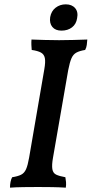

<svg xmlns="http://www.w3.org/2000/svg" viewBox="-20 -861 422 884"><path d="M184 -542Q190 -576 186.5 -593.5Q183 -611 168.5 -619Q154 -627 126 -631Q125 -642 124.5 -654Q124 -666 125 -679Q154 -678 186 -677Q218 -676 252 -676Q285 -676 317.5 -677Q350 -678 382 -679Q381 -666 379.5 -654Q378 -642 372 -631Q347 -627 332 -619Q317 -611 309 -592.5Q301 -574 294 -538L224 -135Q218 -101 221 -82.5Q224 -64 238.5 -57Q253 -50 281 -45Q283 -35 284 -22.5Q285 -10 283 3Q251 1 219.5 0.5Q188 0 155 0Q122 0 87.5 0.5Q53 1 26 3Q26 -11 28.5 -23.5Q31 -36 36 -45Q62 -49 77 -56.5Q92 -64 100 -82Q108 -100 114 -135ZM263 -720Q235 -720 221 -737Q207 -754 211 -782Q216 -810 236 -825.5Q256 -841 283 -841Q311 -841 326 -823.5Q341 -806 335 -777Q331 -750 311.5 -735Q292 -720 263 -720Z"/></svg>

Font: Vollkorn Medium
Style: Italic
Weight: 500
Italic angle: -11°
Designer: Friedrich Althausen
Foundry: Friedrich Althausen
Version: Version 5.000